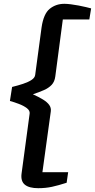

<svg xmlns="http://www.w3.org/2000/svg" viewBox="-20 -880 498 1007"><path d="M180.5 107Q133 107 110.5 88.8Q88 70.5 93 31L135.5 -284.5Q137.5 -300 120.8 -312.8Q104 -325.5 79 -335Q54 -344.5 32 -350.5L43.5 -424Q74.5 -431.5 101.5 -440.5Q128.5 -449.5 145.5 -460.8Q162.5 -472 164.5 -487L198 -736Q208.5 -808 241 -834Q273.5 -860 317.5 -860Q331.5 -860 351.5 -857.5Q371.5 -855 392.5 -851Q413.5 -847 431 -842.8Q448.5 -838.5 458 -836L448.5 -778H309.5L270 -479Q266.5 -451.5 251 -435Q235.5 -418.5 210.5 -407.5Q185.5 -396.5 152.5 -385.5Q183.5 -371.5 205.5 -358Q227.5 -344.5 238.2 -329.5Q249 -314.5 246.5 -296L202.5 23H337.5L329.5 78.5Q286 92.5 252.5 99.8Q219 107 180.5 107Z"/></svg>

Font: Merriweather Sans Medium
Style: Italic
Weight: 500
Italic angle: -7.5°
Designer: Eben Sorkin
Foundry: Eben Sorkin
Version: Version 2.001